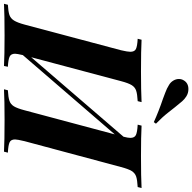

<svg xmlns="http://www.w3.org/2000/svg" viewBox="-63 -968 989 988"><g transform="rotate(90 432.0 -474.5)"><path d="M906 -708 901 -688Q864 -686 846.5 -680Q829 -674 818.5 -657Q808 -640 798 -602L665 -106Q656 -68 656 -57Q656 -36 670.5 -29Q685 -22 724 -20L719 0Q667 -3 555 -3Q454 -3 398 0L403 -20Q439 -22 457 -28Q475 -34 485.5 -51Q496 -68 506 -106L630 -570L222 -97Q215 -67 215 -57Q215 -36 230 -29Q245 -22 282 -20L278 0Q223 -3 121 -3Q12 -3 -42 0L-37 -20Q-2 -22 15.5 -28Q33 -34 44 -51.5Q55 -69 65 -106L197 -602Q205 -636 205 -650Q205 -672 190.5 -679Q176 -686 138 -688L143 -708Q196 -705 307 -705Q404 -705 464 -708L459 -688Q422 -686 404.5 -680Q387 -674 376.5 -657Q366 -640 356 -602L233 -140L642 -615Q648 -638 648 -650Q648 -672 633 -679Q618 -686 580 -688L585 -708Q639 -705 741 -705Q852 -705 906 -708ZM447 -818Q440 -821 416.5 -829.5Q393 -838 376 -849Q362 -857 353.5 -871Q345 -885 345 -900Q345 -914 352 -925Q366 -949 397 -949Q418 -949 435 -938Q449 -929 459.5 -917Q470 -905 490 -880Q495 -874 518 -844.5Q541 -815 575 -782L567 -771Q512 -796 447 -818Z"/></g></svg>

Font: Playfair Display SC
Style: Bold Italic
Weight: 700
Italic angle: -14°
Designer: Claus Eggers Sørensen
Foundry: Claus Eggers Sørensen
Version: Version 1.200; ttfautohint (v1.6)